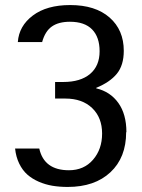

<svg xmlns="http://www.w3.org/2000/svg" viewBox="-20 -532 555 752"><path d="M475.1 -14.2H474.1Q474.1 85 412.6 142.6Q351.1 200.2 245.1 200.2Q213.4 200.2 185.5 195.6Q157.7 190.9 131.8 179.7Q106 168.5 86.9 151.6Q67.9 134.8 55.2 108.6Q42.5 82.5 39.1 49.8H133.8Q152.8 134.8 250 134.8Q308.6 134.8 344.2 93.8Q379.9 52.7 379.9 -8.8Q379.9 -71.3 341.1 -108.6Q302.2 -146 235.8 -146H195.8V-210.9H228Q295.4 -210.9 332.8 -242.4Q370.1 -273.9 370.1 -331.1Q370.1 -386.7 340.8 -416.7Q311.5 -446.8 253.9 -446.8Q209.5 -446.8 183.1 -428.2Q156.7 -409.7 145 -367.2H49.8Q54.2 -430.2 108.6 -471.2Q163.1 -512.2 254.9 -512.2Q353.5 -512.2 409.2 -463.4Q464.8 -414.6 464.8 -333Q464.8 -276.4 437.7 -243.2Q410.6 -210 356.9 -188V-186Q412.1 -172.9 443.6 -128.7Q475.1 -84.5 475.1 -14.2Z"/></svg>

Font: Perun
Style: Regular
Weight: 400
Version: Version 1.0000